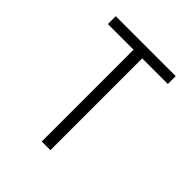

<svg xmlns="http://www.w3.org/2000/svg" viewBox="-200 -868 1001 1001"><g transform="rotate(45 300.0 -367.5)"><path d="M268 0V-677H79V-735H521V-677H332V0Z"/></g></svg>

Font: Iosevka SS04 Light Extended
Style: Regular
Weight: 300
Width: 7
Monospace: yes
Designer: Belleve Invis
Foundry: Belleve Invis
Version: Version 19.0.0; ttfautohint (v1.8.4)